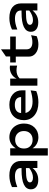

<svg xmlns="http://www.w3.org/2000/svg" viewBox="1455 -2245 1005 3955"><g transform="rotate(-90 1957.5 -267.5)"><path d="M35.2 -133.8Q35.2 -230.5 134.5 -278.3Q233.9 -326.2 436 -326.2H473.1V-345.2Q473.1 -401.4 429.2 -431.6Q385.3 -461.9 304.2 -461.9Q252.9 -461.9 201.9 -450.7Q150.9 -439.5 81.1 -413.1V-522.9Q195.3 -577.1 318.8 -577.1Q463.4 -577.1 541.7 -513.9Q620.1 -450.7 620.1 -334V0H474.1V-100.1Q431.2 -44.9 369.4 -13.4Q307.6 18.1 229 18.1Q137.7 18.1 86.4 -22.2Q35.2 -62.5 35.2 -133.8ZM178.2 -154.8Q178.2 -125 204.3 -107.9Q230.5 -90.8 275.9 -90.8Q372.6 -90.8 473.1 -167V-235.8H439.9Q298.3 -235.8 238.3 -216.1Q178.2 -196.3 178.2 -154.8Z M1109.9 21Q1036.1 21 975.6 -10.7Q915 -42.5 880.9 -100.1V214.8H731V-560.1H880.9V-444.8Q920.9 -509.8 979.2 -543.5Q1037.6 -577.1 1109.9 -577.1Q1189 -577.1 1252.9 -539.1Q1316.9 -501 1353.5 -431.9Q1390.1 -362.8 1390.1 -275.9Q1390.1 -143.1 1311 -61Q1231.9 21 1109.9 21ZM1056.2 -98.1Q1137.7 -98.1 1186.8 -147.5Q1235.8 -196.8 1235.8 -277.8Q1235.8 -358.9 1186.8 -408.4Q1137.7 -458 1056.2 -458Q975.1 -458 925.5 -409.2Q876 -360.4 876 -280.8V-271Q876 -193.4 925.8 -145.8Q975.6 -98.1 1056.2 -98.1Z M1776.9 -577.1Q1911.6 -577.1 1993.2 -506.1Q2074.7 -435.1 2074.7 -316.9V-245.1H1607.9Q1623 -175.8 1684.1 -137.5Q1745.1 -99.1 1844.7 -99.1Q1943.4 -99.1 2073.7 -139.2L2058.6 -22.9Q1951.7 21 1824.7 21Q1658.7 21 1559.3 -60.5Q1460 -142.1 1460 -278.8Q1460 -415.5 1546.1 -496.3Q1632.3 -577.1 1776.9 -577.1ZM1936 -335Q1930.2 -464.8 1775.9 -464.8Q1697.8 -464.8 1654.1 -431.6Q1610.4 -398.4 1606 -335Z M2170.4 0V-560.1H2316.4V-429.2Q2348.6 -497.6 2409.2 -532.7Q2469.7 -567.9 2541.5 -567.9Q2562 -567.9 2583.5 -564.9V-417Q2532.2 -430.2 2487.3 -430.2Q2384.3 -430.2 2320.3 -366.2V0Z M2769 -172.9V-444.8H2647.9V-560.1H2772V-647.9L2918.9 -750V-560.1H3183.1V-444.8H2918.9V-223.1Q2918.9 -164.1 2956.8 -133.5Q2994.6 -103 3066.4 -103Q3137.7 -103 3210 -129.9L3189.9 -14.2Q3105.5 21 3020 21Q2907.7 21 2838.4 -34.2Q2769 -89.4 2769 -172.9Z M3280.3 -133.8Q3280.3 -230.5 3379.6 -278.3Q3479 -326.2 3681.2 -326.2H3718.3V-345.2Q3718.3 -401.4 3674.3 -431.6Q3630.4 -461.9 3549.3 -461.9Q3498 -461.9 3447 -450.7Q3396 -439.5 3326.2 -413.1V-522.9Q3440.4 -577.1 3564 -577.1Q3708.5 -577.1 3786.9 -513.9Q3865.2 -450.7 3865.2 -334V0H3719.2V-100.1Q3676.3 -44.9 3614.5 -13.4Q3552.7 18.1 3474.1 18.1Q3382.8 18.1 3331.5 -22.2Q3280.3 -62.5 3280.3 -133.8ZM3423.3 -154.8Q3423.3 -125 3449.5 -107.9Q3475.6 -90.8 3521 -90.8Q3617.7 -90.8 3718.3 -167V-235.8H3685.1Q3543.5 -235.8 3483.4 -216.1Q3423.3 -196.3 3423.3 -154.8Z"/></g></svg>

Font: Mattone
Style: Regular
Weight: 400
Width: 6
Designer: Nunzio Mazzaferro
Foundry: Collletttivo
Version: Version 2.000;Glyphs 3.2 (3217)